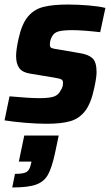

<svg xmlns="http://www.w3.org/2000/svg" viewBox="-22 -538 488 847"><path d="M-2 -7 20 -113Q108 -105 152 -105Q197 -105 217 -112.5Q237 -120 246 -140Q256 -153 256 -173Q256 -184 248 -188Q240 -192 215 -196L112 -213Q78 -218 63.5 -237Q49 -256 49 -291Q49 -319 60 -368Q74 -432 101 -464.5Q128 -497 169.5 -507.5Q211 -518 278 -518Q322 -518 369 -514Q416 -510 443 -503L420 -396Q341 -405 297 -405Q257 -405 236.5 -399.5Q216 -394 207 -376Q198 -360 198 -341Q198 -330 205 -326.5Q212 -323 235 -320L328 -304Q367 -298 385.5 -281.5Q404 -265 404 -220Q404 -196 394 -151Q380 -83 354 -49Q328 -15 288.5 -3.5Q249 8 184 8Q140 8 87.5 3.5Q35 -1 -2 -7ZM114 187 117 175H61L85 60H237L221 136Q207 201 190 232Q173 263 138 276Q103 289 32 289L44 229Q82 229 95.5 220.5Q109 212 114 187Z"/></svg>

Font: Saira Semi Condensed
Style: Bold Italic
Weight: 700
Width: 4
Italic angle: -12°
Designer: Hector Gatti with collaboration of the Omnibus-Type team
Foundry: Omnibus-Type
Version: Version 1.001; ttfautohint (v1.8)